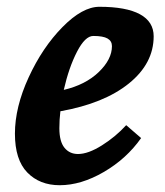

<svg xmlns="http://www.w3.org/2000/svg" viewBox="-20 -532 485 566"><path d="M24 -138Q24 -216 64.5 -304Q105 -392 164 -452Q223 -512 273 -512Q352 -512 392.5 -490Q433 -468 433 -425Q433 -345 360 -286Q287 -227 158 -204Q155 -179 155 -154Q155 -115 170 -96.5Q185 -78 210 -78Q240 -78 280.5 -103.5Q321 -129 352 -163L396 -125Q353 -64 286 -25Q219 14 156 14Q97 14 60.5 -23.5Q24 -61 24 -138ZM310 -396Q310 -411 297 -418.5Q284 -426 255 -426Q231 -426 207 -379.5Q183 -333 168 -267Q232 -282 271 -319.5Q310 -357 310 -396Z"/></svg>

Font: Andada Pro ExtraBold
Style: Italic
Weight: 800
Italic angle: -6.99998°
Designer: Carolina Giovagnoli
Foundry: Huerta Tipografica
Version: Version 3.005; ttfautohint (v1.8.4)